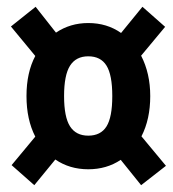

<svg xmlns="http://www.w3.org/2000/svg" viewBox="-20 -625 509 566"><path d="M469.2 -136.2 396 -79.1 335.9 -153.8Q294.4 -126 240.2 -126Q185.1 -126 143.1 -154.8L81.1 -79.1L14.2 -138.2L84 -222.2Q58.1 -272.5 58.1 -341.8Q58.1 -411.1 84 -460L12.2 -546.9L85 -605L145 -528.8Q187 -557.1 240.2 -557.1Q295.4 -557.1 336.9 -527.8L399.9 -605L466.8 -545.9L396 -460.9Q422.9 -408.7 422.9 -341.8Q422.9 -273.4 397 -223.1ZM240.2 -225.1Q276.9 -225.1 293.9 -252.2Q311 -279.3 311 -341.8Q311 -404.3 293.9 -431.6Q276.9 -459 240.2 -459Q204.1 -459 186.5 -431.4Q168.9 -403.8 168.9 -341.8Q168.9 -279.8 186.5 -252.4Q204.1 -225.1 240.2 -225.1Z"/></svg>

Font: Fira Sans Compressed
Style: Bold Italic
Weight: 700
Width: 3
Italic angle: -8°
Designer: Carrois Corporate & Edenspiekermann AG
Foundry: Carrois Corporate GbR & Edenspiekermann AG
Version: Version 4.203;PS 004.203;hotconv 1.0.88;makeotf.lib2.5.64775